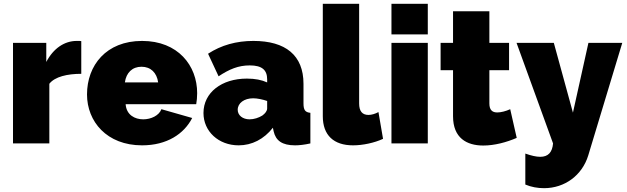

<svg xmlns="http://www.w3.org/2000/svg" viewBox="-20 -750 3278 1004"><path d="M405 -535C402 -536 394 -536 381 -536C317 -536 259 -497 222 -426V-526H48V0H238V-312C267 -349 332 -364 405 -364Z M723 10C852 10 942 -49 985 -133L824 -179C812 -146 770 -126 729 -126C685 -126 641 -149 637 -205H1006C1009 -221 1011 -243 1011 -263C1011 -407 911 -536 723 -536C535 -536 435 -408 435 -256C435 -115 538 10 723 10ZM633 -319C640 -370 672 -401 720 -401C768 -401 800 -370 807 -319Z M1228 10C1297 10 1360 -22 1407 -82L1411 -63C1422 -15 1455 10 1523 10C1544 10 1572 7 1603 0V-160C1576 -163 1567 -174 1567 -210V-312C1567 -461 1473 -536 1305 -536C1216 -536 1137 -514 1068 -469L1123 -351C1179 -388 1226 -408 1286 -408C1350 -408 1377 -384 1377 -335V-319C1349 -332 1314 -339 1271 -339C1139 -339 1044 -266 1044 -159C1044 -63 1123 10 1228 10ZM1285 -126C1249 -126 1223 -147 1223 -176C1223 -211 1257 -236 1304 -236C1325 -236 1354 -230 1377 -222V-183C1377 -170 1367 -157 1352 -146C1333 -134 1308 -126 1285 -126Z M1668 -142C1668 -43 1725 10 1826 10C1877 10 1938 -3 1983 -24L1959 -164C1943 -155 1923 -149 1907 -149C1874 -149 1858 -169 1858 -209V-730H1668Z M2217 -570V-730H2027V-570ZM2217 0V-526H2027V0Z M2648 -179C2624 -168 2599 -162 2580 -162C2555 -162 2539 -174 2539 -209V-383H2642V-526H2539V-691H2349V-526H2284V-383H2349V-142C2349 -28 2421 11 2507 11C2566 11 2629 -6 2682 -29Z M2727 215C2758 228 2791 234 2825 234C2933 234 3024 167 3056 63L3234 -526H3057L2976 -161L2876 -526H2681L2872 0C2868 47 2846 70 2805 70C2784 70 2758 64 2727 53Z"/></svg>

Font: Raleway Black
Style: Regular
Weight: 900
Designer: Matt McInerney, Pablo Impallari, Rodrigo Fuenzalida
Foundry: Matt McInerney, Pablo Impallari, Rodrigo Fuenzalida
Version: Version 3.000g; ttfautohint (v1.5) -l 8 -r 28 -G 28 -x 14 -D